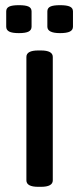

<svg xmlns="http://www.w3.org/2000/svg" viewBox="-20 -720 305 742"><path d="M82 -23V-500Q82 -525 128 -525H138Q184 -525 184 -500V-23Q184 2 138 2H128Q82 2 82 -23ZM4 -617V-676Q4 -689 15.5 -694.5Q27 -700 53 -700Q79 -700 90.5 -694.5Q102 -689 102 -676V-617Q102 -604 90.5 -598Q79 -592 53 -592Q27 -592 15.5 -598Q4 -604 4 -617ZM163 -617V-676Q163 -689 174.5 -694.5Q186 -700 212 -700Q238 -700 250 -694.5Q262 -689 262 -676V-617Q262 -604 250 -598Q238 -592 212 -592Q163 -592 163 -617Z"/></svg>

Font: Asap-Medium
Style: Regular
Weight: 500
Designer: Pablo Cosgaya
Foundry: Omnibus-Type
Version: Version 2.000; ttfautohint (v1.8)